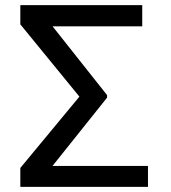

<svg xmlns="http://www.w3.org/2000/svg" viewBox="-20 -732 671 752"><path d="M559.6 -82V0H99.6V-82ZM537.1 -711.9V-628.9H82V-711.9ZM399.4 -359.4V-349.6L120.1 0H59.6V-74.2L291 -353.5L59.6 -636.7V-711.9H120.1Z"/></svg>

Font: GitLab Sans
Style: Regular
Weight: 400
Designer: Rasmus Andersson
Foundry: Modifications by GitLab B.V., manufactured by rsms
Version: Version 4.000;git-c8fb6b7